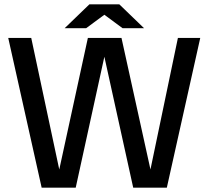

<svg xmlns="http://www.w3.org/2000/svg" viewBox="-20 -865 961 885"><path d="M172 0 18 -690H124L271 0ZM235 0 385 -690H480L329 0ZM594 0 442 -690H540L692 0ZM656 0 800 -690H903L749 0ZM545 -735 396 -845H530L644 -735ZM278 -735 392 -845H526L377 -735Z"/></svg>

Font: Radio Canada Big
Style: Regular
Weight: 400
Designer: Étienne Aubert Bonn
Foundry: Coppers and Brasses
Version: Version 1.001